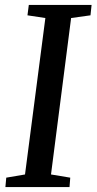

<svg xmlns="http://www.w3.org/2000/svg" viewBox="-20 -763 394 783"><path d="M2 0 5.5 -38.5 82 -51.5 165 -689.5 92 -700.5 97.5 -743H353.5L349 -700.5L270 -689.5L188 -51.5L266.5 -38.5L263.5 0Z"/></svg>

Font: Merriweather 24pt
Style: Italic
Weight: 400
Italic angle: -7.8°
Designer: Eben Sorkin
Foundry: Eben Sorkin
Version: Version 2.101